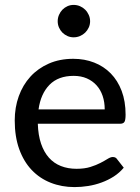

<svg xmlns="http://www.w3.org/2000/svg" viewBox="-20 -755 569 782"><path d="M40 0ZM278.5 -515.5Q324.5 -515.5 363.5 -500.2Q402.5 -485 431 -456Q459.5 -427 475.5 -384.8Q491.5 -342.5 491.5 -288Q491.5 -266 486.8 -258.5Q482 -251 469 -251H134Q135.5 -204.5 147.2 -170Q159 -135.5 179.2 -112.8Q199.5 -90 228 -78.8Q256.5 -67.5 291.5 -67.5Q324.5 -67.5 348.2 -75Q372 -82.5 389.2 -91.5Q406.5 -100.5 418.5 -108Q430.5 -115.5 439.5 -115.5Q451.5 -115.5 457 -106.5L484 -72Q466.5 -51 443.5 -36.2Q420.5 -21.5 394 -11.8Q367.5 -2 339.2 2.5Q311 7 283.5 7Q231 7 186.2 -10.8Q141.5 -28.5 109 -62.8Q76.5 -97 58.2 -147.8Q40 -198.5 40 -264.5Q40 -317.5 56.5 -363.2Q73 -409 103.8 -442.8Q134.5 -476.5 178.8 -496Q223 -515.5 278.5 -515.5ZM280 -446Q217.5 -446 181.8 -409.8Q146 -373.5 137 -309.5H406.5Q406.5 -339.5 398 -364.5Q389.5 -389.5 373.2 -407.5Q357 -425.5 333.5 -435.8Q310 -446 280 -446ZM347 -668.5Q347 -655 341.5 -643Q336 -631 327 -622.2Q318 -613.5 305.8 -608.2Q293.5 -603 280 -603Q266.5 -603 254.8 -608.2Q243 -613.5 234.2 -622.2Q225.5 -631 220.2 -643Q215 -655 215 -668.5Q215 -682 220.2 -694.2Q225.5 -706.5 234.2 -715.5Q243 -724.5 254.8 -729.8Q266.5 -735 280 -735Q293.5 -735 305.8 -729.8Q318 -724.5 327 -715.5Q336 -706.5 341.5 -694.2Q347 -682 347 -668.5Z"/></svg>

Font: Lato Medium
Style: Regular
Weight: 500
Designer: Lukasz Dziedzic
Foundry: tyPoland Lukasz Dziedzic
Version: Version 2.006; 2014-01-15